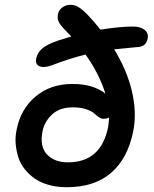

<svg xmlns="http://www.w3.org/2000/svg" viewBox="-20 -780 648 810"><path d="M261.2 9.8Q221.2 9.8 187 0.5Q152.8 -8.8 128.2 -25.6Q103.5 -42.5 85 -65.4Q66.4 -88.4 57.6 -115.7Q48.8 -143.1 46.1 -173.6Q43.5 -204.1 50.8 -235.8Q67.9 -320.8 130.6 -373.3Q193.4 -425.8 286.1 -425.8Q373.5 -425.8 424.8 -384.8Q397.5 -471.2 340.8 -549.8Q273.9 -533.7 196.8 -503.9Q163.1 -492.2 145.3 -501.2Q127.4 -510.3 132.8 -533.2Q137.7 -557.6 157.5 -575Q177.2 -592.3 225.1 -608.9Q234.4 -611.8 252.7 -617.4Q271 -623 280.8 -626Q266.6 -640.1 259.8 -647.9Q233.9 -674.3 227.8 -687.5Q221.7 -700.7 224.1 -717.8Q227.5 -737.3 242.7 -748.5Q257.8 -759.8 277.8 -759.8Q294.4 -759.8 311.3 -750Q328.1 -740.2 354 -712.9Q376.5 -689.5 403.8 -654.8Q484.4 -668 542 -668Q573.2 -668 590.3 -653.6Q607.4 -639.2 603 -617.2Q599.1 -599.1 588.1 -590.3Q577.1 -581.5 556.2 -581.1Q537.1 -579.6 461.9 -571.8Q516.6 -481.9 537.1 -392.8Q557.6 -303.7 542 -226.1Q519 -111.8 449 -51Q378.9 9.8 261.2 9.8ZM159.2 -225.1Q147 -161.6 178.2 -128.4Q209.5 -95.2 267.1 -95.2Q405.8 -95.2 436 -243.2Q439.9 -269.5 439.9 -284.2Q429.2 -278.8 417 -278.8Q407.2 -278.8 396.5 -286.4Q385.7 -293.9 375.5 -303Q365.2 -312 342 -319.6Q318.8 -327.1 287.1 -327.1Q231.9 -327.1 199.7 -297.1Q167.5 -267.1 159.2 -225.1Z"/></svg>

Font: Shantell Sans Normal
Style: Italic
Weight: 500
Italic angle: -11.31°
Designer: Stephen Nixon, Anya Danilova, Shantell Martin
Foundry: Arrow Type
Version: Version 1.006;[559af2be0]